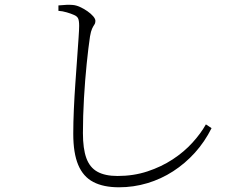

<svg xmlns="http://www.w3.org/2000/svg" viewBox="-20 -760 1040 815"><path d="M485 35Q419 35 376 12.5Q333 -10 312 -60Q291 -110 291 -192Q291 -240 293.5 -296Q296 -352 300 -408Q304 -464 307.5 -513.5Q311 -563 313.5 -599Q316 -635 316 -650Q316 -674 311 -683Q306 -692 293 -697Q282 -702 263.5 -707.5Q245 -713 228 -714V-737Q248 -739 262.5 -739.5Q277 -740 288 -739Q303 -738 319.5 -730.5Q336 -723 351 -712.5Q366 -702 375.5 -691Q385 -680 385 -671Q385 -662 380.5 -655.5Q376 -649 371 -638.5Q366 -628 362 -605Q355 -558 348 -489.5Q341 -421 336.5 -344Q332 -267 332 -195Q332 -129 346.5 -89Q361 -49 393.5 -31Q426 -13 479 -13Q547 -13 606 -32.5Q665 -52 713 -83.5Q761 -115 796.5 -154Q832 -193 854 -232L878 -216Q849 -158 807.5 -112Q766 -66 715 -33Q664 0 605.5 17.5Q547 35 485 35Z"/></svg>

Font: Noto Serif KR ExtraLight
Style: Regular
Weight: 200
Designer: Ryoko NISHIZUKA 西塚涼子 (kana & ideographs); Frank Grießhammer (Latin, Greek & Cyrillic); Wenlong ZHANG 张文龙 (bopomofo); San
Foundry: Adobe
Version: Version 2.002-H1;hotconv 1.1.0;makeotfexe 2.6.0